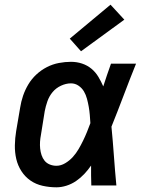

<svg xmlns="http://www.w3.org/2000/svg" viewBox="-20 -792 640 820"><path d="M221 8Q191 8 162 1.5Q133 -5 110 -21Q87 -37 71.5 -61Q56 -85 49.5 -113Q43 -141 43.5 -171.5Q44 -202 49 -232L66 -332Q70 -358 78.5 -383Q87 -408 101 -431.5Q115 -455 135.5 -474Q156 -493 180.5 -505.5Q205 -518 231.5 -523Q258 -528 283 -528Q308 -528 330.5 -520.5Q353 -513 370.5 -498.5Q388 -484 400 -464Q412 -444 421 -423Q429 -447 437 -471.5Q445 -496 454 -520H561Q534 -453 508.5 -385.5Q483 -318 456 -251Q462 -189 466.5 -126Q471 -63 477 0H370Q369 -21 369 -42.5Q369 -64 369 -85Q356 -66 340 -49Q324 -32 305 -19Q286 -6 264 1Q242 8 221 8ZM221 -84Q240 -84 258.5 -95Q277 -106 291 -121.5Q305 -137 315.5 -155Q326 -173 335 -191.5Q344 -210 351.5 -228.5Q359 -247 366 -266Q365 -283 363.5 -301Q362 -319 359 -336Q356 -353 351.5 -370Q347 -387 338.5 -401.5Q330 -416 315.5 -426Q301 -436 283 -436Q262 -436 240.5 -426Q219 -416 204.5 -398.5Q190 -381 182.5 -359.5Q175 -338 171 -317L155 -217Q152 -202 151 -187Q150 -172 151.5 -157.5Q153 -143 157.5 -129.5Q162 -116 170.5 -105.5Q179 -95 192.5 -89.5Q206 -84 221 -84ZM326 -573 278 -627 452 -772 511 -708Z"/></svg>

Font: Iosevka SS04 Semibold Extended
Style: Italic
Weight: 600
Width: 7
Italic angle: -9°
Monospace: yes
Designer: Belleve Invis
Foundry: Belleve Invis
Version: Version 19.0.0; ttfautohint (v1.8.4)